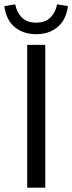

<svg xmlns="http://www.w3.org/2000/svg" viewBox="-35 -862 332 882"><path d="M90 0V-656H173V0ZM131 -705Q96 -705 70 -715.5Q44 -726 26 -743.5Q8 -761 -2 -784.5Q-12 -808 -15 -834L35 -842Q41 -807 64.5 -782.5Q88 -758 131 -758Q174 -758 197.5 -782.5Q221 -807 227 -842L277 -834Q274 -808 264 -784.5Q254 -761 236 -743.5Q218 -726 192 -715.5Q166 -705 131 -705Z"/></svg>

Font: Giro Regular
Style: Regular
Weight: 400
Designer: Paul D. Hunt
Foundry: Adobe Systems Incorporated
Version: Version 1.000;PS 1.0;hotconv 1.0.88;makeotf.lib2.5.647800